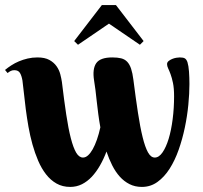

<svg xmlns="http://www.w3.org/2000/svg" viewBox="-36 -735 807 763"><path d="M655.8 -352.1Q655.8 -384.3 651.4 -405.3Q647 -426.3 641.8 -440.2Q636.7 -454.1 632.3 -463.1Q627.9 -472.2 627.9 -480Q627.9 -487.3 633.8 -492.2Q639.6 -497.1 647.7 -500.5Q655.8 -503.9 664.3 -505.4Q672.9 -506.8 678.2 -506.8Q692.4 -506.8 698.7 -502.9Q705.1 -499 709 -487.8Q713.4 -473.6 715.1 -450.4Q716.8 -427.2 716.8 -400.9Q716.8 -363.3 712.4 -318.4Q708 -273.4 698.5 -228Q689 -182.6 674.1 -140.1Q659.2 -97.7 638.2 -64.7Q617.2 -31.7 589.8 -12Q562.5 7.8 527.8 7.8Q500.5 7.8 478.8 -3.2Q457 -14.2 439.9 -33.2Q422.9 -52.2 409.9 -77.9Q397 -103.5 387.2 -132.8Q376 -103 361.3 -77.4Q346.7 -51.8 328.9 -32.7Q311 -13.7 289.6 -2.9Q268.1 7.8 243.2 7.8Q212.4 7.8 188.7 -5.6Q165 -19 147 -42.2Q128.9 -65.4 115.7 -96.2Q102.5 -127 93 -161.1Q83.5 -195.3 77.1 -231.4Q70.8 -267.6 66.4 -301.3Q62 -335 59.1 -364.3Q56.2 -393.6 53.2 -415Q49.8 -434.6 43.2 -445.3Q36.6 -456.1 21 -456.1Q12.7 -456.1 6.8 -453.1Q1 -450.2 -5.9 -444.8L-16.1 -457Q-4.9 -466.3 9 -475.3Q22.9 -484.4 39.1 -491.2Q55.2 -498 73.7 -502.4Q92.3 -506.8 112.8 -506.8Q142.1 -506.8 160.2 -496.8Q178.2 -486.8 188.7 -471.9Q199.2 -457 203.6 -439.9Q208 -422.9 210 -409.2Q218.8 -335.4 227.3 -279.3Q235.8 -223.1 245.6 -185.3Q255.4 -147.5 266.8 -128.2Q278.3 -108.9 293.9 -108.9Q304.2 -108.9 314 -117.7Q323.7 -126.5 332.5 -142.1Q341.3 -157.7 349.1 -179.9Q356.9 -202.1 362.8 -229Q357.9 -255.9 354.5 -282.2Q351.1 -308.6 348.4 -332.8Q345.7 -356.9 343.3 -377.9Q340.8 -398.9 337.9 -415Q330.6 -460.9 346.4 -483.9Q362.3 -506.8 410.2 -506.8Q431.2 -506.8 445.6 -503.2Q460 -499.5 469.5 -489.5Q479 -479.5 484.9 -462.2Q490.7 -444.8 494.1 -418Q503.4 -344.7 512.2 -287.1Q521 -229.5 530.8 -189.9Q540.5 -150.4 552 -129.6Q563.5 -108.9 579.1 -108.9Q595.7 -108.9 609.9 -129.4Q624 -149.9 634.3 -183.6Q644.5 -217.3 650.1 -261.2Q655.8 -305.2 655.8 -352.1ZM424.8 -714.8 534.7 -571.8 520 -557.1 397 -641.1 273.9 -557.1 258.8 -571.8 368.7 -714.8Z"/></svg>

Font: Berkshire Swash
Style: Regular
Weight: 700
Designer: Astigmatic (AOETI)
Foundry: Astigmatic (AOETI)
Version: Version 1.000